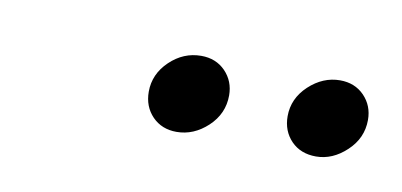

<svg xmlns="http://www.w3.org/2000/svg" viewBox="-27 -720 335 160"><g transform="rotate(10 140.5 -640.0)"><path d="M125.5 -607Q113 -607 105 -615.2Q97 -623.5 97 -636Q97 -651 108.5 -662Q120 -673 135 -673Q147.5 -673 155.5 -664.8Q163.5 -656.5 163.5 -644.5Q163.5 -629 151.8 -618Q140 -607 125.5 -607ZM243.5 -607Q230.5 -607 222.5 -615.2Q214.5 -623.5 214.5 -636Q214.5 -651 226.2 -662Q238 -673 252.5 -673Q265 -673 273 -664.8Q281 -656.5 281 -644.5Q281 -629 269.2 -618Q257.5 -607 243.5 -607Z"/></g></svg>

Font: Anybody Condensed Medium
Style: Italic
Weight: 500
Width: 3
Italic angle: -10°
Designer: Tyler Finck
Foundry: Etcetera Type Company
Version: Version 1.010; ttfautohint (v1.8.3) -l 8 -r 50 -G 200 -x 14 